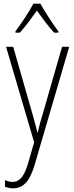

<svg xmlns="http://www.w3.org/2000/svg" viewBox="-20 -784 402 1046"><path d="M200 -764H162C139 -720 92 -650 64 -613V-606H88C118 -638 154 -689 181 -726C209 -687 244 -639 275 -606H298V-613C276 -642 225 -718 200 -764ZM13 -529 166 -9 133 106C110 183 84 207 48 207C34 207 20 203 7 197V233C22 239 35 242 51 242C106 242 142 205 169 113L357 -529H318L214 -167C202 -130 194 -99 186 -63H183C178 -86 173 -107 156 -166L52 -529Z"/></svg>

Font: Noto Sans Myanmar Condensed ExtraLight
Style: Regular
Weight: 200
Width: 3
Designer: Monotype Design Team
Foundry: Monotype Imaging Inc.
Version: Version 2.107